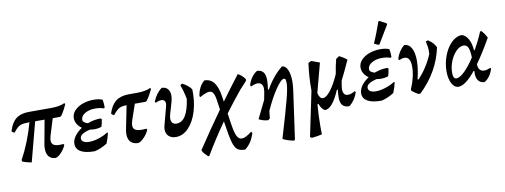

<svg xmlns="http://www.w3.org/2000/svg" viewBox="-72 -1134 4700 1787"><g transform="rotate(-10 2277.5 -241.0)"><path d="M549 -470Q523 -410 493 -368L481 -360H411L364 -207Q355 -179 355 -159Q355 -131 373.5 -117.5Q392 -104 432 -104Q441 -104 467 -106L474 -97Q462 -64 430.5 -29.5Q399 5 375 9Q333 8 311 -18Q289 -44 289 -91Q289 -115 293 -136L334 -360H245L147 12Q86 -1 62 -11L58 -26Q141 -178 191 -360H188Q144 -360 121.5 -355Q99 -350 81.5 -336Q64 -322 39 -290H33L14 -303L13 -310Q36 -386 81 -421Q126 -456 202 -456H413Q495 -456 541 -479Z M679 -297Q679 -270 726 -257Q790 -281 850 -280L859 -272Q853 -228 843 -202Q811 -191 776 -191Q753 -191 736 -195Q690 -186 663 -169Q636 -152 636 -129Q636 -107 655 -95.5Q674 -84 707 -84Q748 -84 796.5 -99Q845 -114 887 -141L893 -136Q885 -94 863 -40Q799 0 743 11Q656 11 612 -14.5Q568 -40 568 -88Q568 -125 593.5 -160.5Q619 -196 663 -225Q636 -243 620 -269.5Q604 -296 604 -326Q604 -365 633 -396.5Q662 -428 710.5 -445.5Q759 -463 815 -463Q863 -463 898 -449Q905 -414 905 -374L895 -367Q862 -380 815 -380Q758 -380 718.5 -356.5Q679 -333 679 -297Z M1360 -470Q1342 -433 1329.5 -411Q1317 -389 1301 -368L1290 -360H1187L1136 -211Q1127 -184 1127 -164Q1127 -136 1147 -123Q1167 -110 1211 -110Q1238 -110 1254 -112L1258 -101Q1246 -68 1213.5 -33.5Q1181 1 1155 6Q1108 5 1084 -20.5Q1060 -46 1060 -93Q1060 -112 1065 -140L1109 -360Q1061 -359 1037.5 -345.5Q1014 -332 980 -290H974L956 -303L954 -310Q978 -386 1024 -421Q1070 -456 1147 -456H1222Q1306 -456 1352 -479Z M1418 -75Q1418 -89 1423 -111L1468 -281Q1473 -299 1473 -310Q1473 -329 1463 -339.5Q1453 -350 1434 -350Q1412 -350 1379 -335L1373 -346Q1405 -424 1459 -462Q1496 -461 1515.5 -438Q1535 -415 1535 -376Q1535 -348 1527 -321L1493 -203Q1487 -182 1487 -166Q1487 -140 1500 -125Q1513 -110 1538 -110Q1641 -110 1671 -320Q1659 -389 1634 -455L1651 -468Q1705 -443 1737 -399Q1741 -287 1712.5 -192.5Q1684 -98 1630.5 -43Q1577 12 1511 12Q1468 12 1443 -12Q1418 -36 1418 -75Z M2175 -316Q2094 -217 2022 -120L2030 -65Q2040 6 2048.5 45Q2057 84 2072.5 108Q2088 132 2114 132Q2148 132 2207 85L2217 97Q2203 144 2181 178Q2159 212 2125 239Q2077 239 2052 219.5Q2027 200 2011.5 144Q1996 88 1978 -35L1975 -54Q1871 94 1784 241L1773 239Q1751 218 1740 205Q1729 192 1722 174Q1843 -8 1958 -169L1946 -252Q1939 -304 1926 -326.5Q1913 -349 1888 -349Q1859 -349 1799 -315L1791 -324Q1805 -414 1861 -461Q1920 -461 1953.5 -416Q1987 -371 2000 -276L2006 -235Q2078 -335 2178 -465Q2215 -447 2245 -405L2242 -389Z M2667 -308Q2667 -276 2660 -222L2597 225L2588 236Q2534 227 2483 202Q2557 -47 2584.5 -152Q2612 -257 2612 -302Q2612 -327 2608 -337.5Q2604 -348 2593 -348Q2566 -348 2512 -268Q2458 -188 2408 -75L2401 -7L2383 7Q2335 4 2296 -18L2378 -185L2392 -256Q2395 -274 2395 -288Q2395 -318 2381.5 -333Q2368 -348 2344 -348Q2319 -348 2281 -330L2273 -342Q2297 -423 2359 -463Q2438 -463 2438 -363Q2438 -339 2436 -325L2430 -274L2438 -273Q2505 -392 2596 -464Q2629 -463 2648 -420Q2667 -377 2667 -308Z M3231 -110Q3207 -35 3150 10Q3106 10 3085.5 -13.5Q3065 -37 3065 -88Q3065 -98 3067 -126L3070 -159L3062 -162Q3025 -76 2990 -35Q2955 6 2920 6Q2904 -2 2892 -18Q2880 -34 2869 -63L2860 -59Q2851 39 2851 151L2852 223Q2817 233 2754 239L2739 228L2827 -194Q2826 -323 2844 -452L2866 -465H2878L2950 -438L2877 -162Q2890 -107 2921 -107Q2953 -107 2995 -161.5Q3037 -216 3077 -308Q3089 -387 3105 -445L3135 -466Q3177 -446 3207 -420Q3155 -305 3120 -237L3113 -196Q3109 -168 3109 -159Q3109 -97 3156 -97Q3183 -97 3223 -119Z M3389 -297Q3389 -270 3436 -257Q3500 -281 3560 -280L3569 -272Q3563 -228 3553 -202Q3521 -191 3486 -191Q3463 -191 3446 -195Q3400 -186 3373 -169Q3346 -152 3346 -129Q3346 -107 3365 -95.5Q3384 -84 3417 -84Q3458 -84 3506.5 -99Q3555 -114 3597 -141L3603 -136Q3595 -94 3573 -40Q3509 0 3453 11Q3366 11 3322 -14.5Q3278 -40 3278 -88Q3278 -125 3303.5 -160.5Q3329 -196 3373 -225Q3346 -243 3330 -269.5Q3314 -296 3314 -326Q3314 -365 3343 -396.5Q3372 -428 3420.5 -445.5Q3469 -463 3525 -463Q3573 -463 3608 -449Q3615 -414 3615 -374L3605 -367Q3572 -380 3525 -380Q3468 -380 3428.5 -356.5Q3389 -333 3389 -297ZM3525 -508 3513 -506 3476 -524Q3511 -603 3552 -720L3563 -723L3625 -690L3627 -678Z M4048 -389Q4002 -166 3823 7L3806 10Q3775 -4 3741 -33L3742 -49Q3789 -157 3789 -253Q3789 -299 3774.5 -322Q3760 -345 3732 -345Q3709 -345 3682 -332L3673 -343Q3696 -418 3750 -462Q3794 -462 3818 -418.5Q3842 -375 3842 -300Q3842 -225 3818 -127L3826 -123Q3915 -217 3966 -339Q3967 -346 3967 -363Q3967 -410 3955 -461L3977 -467Q4006 -447 4021.5 -429.5Q4037 -412 4048 -389Z M4444 -99Q4470 -99 4502 -115L4509 -106Q4484 -25 4428 7Q4391 6 4371 -18.5Q4351 -43 4351 -87Q4351 -102 4352 -110L4346 -114Q4248 8 4182 8Q4144 8 4120 -37Q4096 -82 4096 -152Q4096 -165 4098 -193Q4106 -265 4135 -327Q4164 -389 4206.5 -425Q4249 -461 4294 -461Q4331 -451 4354.5 -408Q4378 -365 4382 -302H4389Q4434 -381 4468 -463L4479 -467Q4508 -438 4529 -395Q4449 -255 4387 -170Q4386 -136 4401.5 -117.5Q4417 -99 4444 -99ZM4351 -239Q4349 -305 4336 -333.5Q4323 -362 4293 -362Q4258 -362 4223.5 -328Q4189 -294 4167 -240Q4145 -186 4145 -130Q4145 -102 4153 -87Q4161 -72 4176 -72Q4208 -72 4254.5 -117Q4301 -162 4351 -239Z"/></g></svg>

Font: Alegreya Medium
Style: Italic
Weight: 500
Italic angle: -7°
Designer: Juan Pablo del Peral
Foundry: Huerta Tipografica
Version: Version 2.008; ttfautohint (v1.8)